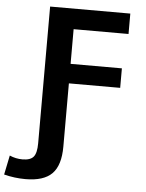

<svg xmlns="http://www.w3.org/2000/svg" viewBox="-155 -779 804 1059"><g transform="rotate(5 247.0 -250.0)"><path d="M219 33Q219 137 173 183.5Q127 230 26 230Q-34 230 -93 215L-71 108Q-37 123 0 123Q44 123 61.5 102Q79 81 79 27V-730H523V-617H219V-425H503V-317H219Z"/></g></svg>

Font: Mplus 1p Bold
Style: Bold
Weight: 700
Version: Version 1.061